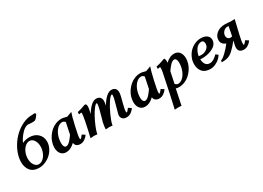

<svg xmlns="http://www.w3.org/2000/svg" viewBox="-15 -1751 4115 3003"><g transform="rotate(-30 2042.0 -249.5)"><path d="M486.8 -667.5Q470.2 -667.5 447.5 -670.2Q424.8 -672.9 417.5 -672.9Q389.6 -672.9 355.5 -651.9Q314 -626 270.3 -570.6Q226.6 -515.1 205.6 -462.4Q265.1 -490.7 331.5 -490.7Q426.8 -490.7 484.9 -435.5Q543 -380.4 543 -295.4Q543 -237.3 516.6 -182.4Q490.2 -127.4 447.3 -86.9Q404.3 -46.4 346.9 -22Q289.6 2.4 230.5 2.4Q179.7 2.4 140.4 -14.6Q101.1 -31.7 76.9 -61.8Q52.7 -91.8 40.5 -131.1Q28.3 -170.4 28.3 -216.8Q28.3 -257.3 38.1 -303.7Q58.6 -398.4 111.3 -485.8Q164.1 -573.2 232.4 -634.8Q300.8 -696.3 379.9 -733.2Q459 -770 531.7 -770Q561 -770 595.2 -773.4L612.3 -755.9Q584.5 -702.6 542.5 -672.4Q521 -667.5 486.8 -667.5ZM306.6 -439Q263.7 -439 226.3 -405.5Q189 -372.1 167.5 -319.3Q146 -266.6 146 -209.5Q146 -140.6 177.5 -95Q209 -49.3 255.4 -49.3Q298.3 -49.3 335.7 -82.8Q373 -116.2 394.5 -168.9Q416 -221.7 416 -278.3Q416 -347.7 384.8 -393.3Q353.5 -439 306.6 -439Z M977.5 2.4Q932.6 2.4 907.7 -19.3Q882.8 -41 881.8 -74.2Q842.8 -36.6 803.5 -17.1Q764.2 2.4 718.3 2.4Q661.6 2.4 627 -39.3Q592.3 -81.1 592.3 -152.3Q592.3 -198.2 607.4 -246.6Q622.6 -294.9 651.6 -338.4Q680.7 -381.8 719 -416Q757.3 -450.2 807.9 -470.5Q858.4 -490.7 912.6 -490.7Q940.4 -490.7 970.2 -481.4Q1000 -472.2 1007.8 -472.2Q1011.2 -472.2 1016.6 -474.1L1101.6 -505.4Q1078.6 -446.3 1042.5 -285.6Q1006.3 -125 1006.3 -89.4Q1006.3 -63.5 1013.7 -63.5Q1025.4 -63.5 1065.9 -117.2L1116.7 -83.5Q1094.2 -48.8 1056.6 -23.2Q1019 2.4 977.5 2.4ZM909.2 -210.9 906.7 -207.5Q939.9 -364.3 948.7 -410.6Q924.3 -439 897.5 -439Q851.1 -439 809.8 -400.1Q768.6 -361.3 743.9 -296.4Q719.2 -231.4 719.2 -158.7Q719.2 -121.1 731.7 -99.4Q744.1 -77.6 764.6 -77.6Q782.2 -77.6 801.5 -89.1Q820.8 -100.6 840.3 -121.8Q859.9 -143.1 875.2 -163.3Q890.6 -183.6 909.2 -210.9Z M1814.5 -490.7Q1858.4 -490.7 1882.1 -466.1Q1905.8 -441.4 1905.8 -398.4Q1905.8 -372.1 1896 -329.1Q1890.1 -304.2 1874.5 -244.1Q1858.9 -184.1 1850.6 -146.7Q1842.3 -109.4 1842.3 -90.3Q1842.3 -63.5 1849.1 -63.5Q1860.8 -63.5 1900.9 -117.7L1952.6 -83.5Q1929.2 -47.9 1892.8 -22.7Q1856.4 2.4 1812.5 2.4Q1766.1 2.4 1741.7 -21.7Q1717.3 -45.9 1717.3 -79.1Q1717.3 -97.2 1722.2 -116.2Q1729.5 -146 1749.3 -214.1Q1769 -282.2 1781.2 -332.3Q1793.5 -382.3 1793.5 -407.7Q1793.5 -424.8 1787.6 -424.8Q1760.3 -424.8 1709.2 -347.4Q1658.2 -270 1613.8 -171.4Q1569.3 -72.8 1556.2 -10.7Q1555.7 -6.3 1555.7 2.4Q1514.6 -2.4 1495.1 -2.4L1431.6 2Q1431.6 -35.6 1447.3 -116.2Q1453.6 -140.6 1474.4 -212.4Q1495.1 -284.2 1506.8 -333.3Q1518.6 -382.3 1518.6 -407.7Q1518.6 -424.8 1513.2 -424.8Q1492.7 -424.8 1455.8 -376.2Q1418.9 -327.6 1383.5 -261.2Q1348.1 -194.8 1318.6 -122.8Q1289.1 -50.8 1280.8 -5.9H1280.3Q1280.3 -4.4 1280 -2Q1279.8 0.5 1279.3 2Q1237.8 -2.9 1221.2 -2.9L1156.7 2.4Q1235.8 -334 1235.8 -401.4Q1235.8 -418 1228.5 -418Q1221.7 -418 1188 -410.6L1188.5 -452.6Q1219.2 -458.5 1244.1 -465.8Q1269 -473.1 1294.9 -482.7Q1320.8 -492.2 1337.4 -497.1L1358.9 -494.1Q1370.1 -477.1 1370.1 -450.7Q1370.1 -423.3 1360.8 -380.9Q1353 -343.8 1348.6 -325.2Q1450.2 -490.7 1540 -490.7Q1584 -490.7 1607.4 -466.1Q1630.9 -441.4 1630.9 -398.4Q1630.9 -370.1 1621.6 -329.1Q1619.6 -322.8 1619.1 -318.4Q1723.1 -490.7 1814.5 -490.7Z M2403.3 2.4Q2358.4 2.4 2333.5 -19.3Q2308.6 -41 2307.6 -74.2Q2268.6 -36.6 2229.2 -17.1Q2189.9 2.4 2144 2.4Q2087.4 2.4 2052.7 -39.3Q2018.1 -81.1 2018.1 -152.3Q2018.1 -198.2 2033.2 -246.6Q2048.3 -294.9 2077.4 -338.4Q2106.4 -381.8 2144.8 -416Q2183.1 -450.2 2233.6 -470.5Q2284.2 -490.7 2338.4 -490.7Q2366.2 -490.7 2396 -481.4Q2425.8 -472.2 2433.6 -472.2Q2437 -472.2 2442.4 -474.1L2527.3 -505.4Q2504.4 -446.3 2468.3 -285.6Q2432.1 -125 2432.1 -89.4Q2432.1 -63.5 2439.5 -63.5Q2451.2 -63.5 2491.7 -117.2L2542.5 -83.5Q2520 -48.8 2482.4 -23.2Q2444.8 2.4 2403.3 2.4ZM2335 -210.9 2332.5 -207.5Q2365.7 -364.3 2374.5 -410.6Q2350.1 -439 2323.2 -439Q2276.9 -439 2235.6 -400.1Q2194.3 -361.3 2169.7 -296.4Q2145 -231.4 2145 -158.7Q2145 -121.1 2157.5 -99.4Q2169.9 -77.6 2190.4 -77.6Q2208 -77.6 2227.3 -89.1Q2246.6 -100.6 2266.1 -121.8Q2285.6 -143.1 2301 -163.3Q2316.4 -183.6 2335 -210.9Z M2755.4 2.4Q2725.6 2.4 2700.7 -5.9Q2691.9 35.2 2668.5 149.7Q2645 264.2 2643.1 273.4Q2602.5 271 2585 271L2521 273.9Q2562 104 2650.9 -334.5Q2657.7 -368.7 2657.7 -401.4Q2657.7 -418 2650.9 -418Q2644.5 -418 2609.9 -410.6L2610.8 -452.6Q2645 -459 2669.7 -466.1Q2694.3 -473.1 2728.5 -485.4Q2762.7 -497.6 2775.4 -502Q2792 -477.5 2792 -450.7Q2792 -437 2789.6 -417.5Q2828.1 -453.6 2866.5 -472.2Q2904.8 -490.7 2949.7 -490.7Q2981.9 -490.7 3006.8 -477.5Q3031.7 -464.4 3046.4 -441.9Q3061 -419.4 3068.4 -392.6Q3075.7 -365.7 3075.7 -335.4Q3075.7 -289.6 3060.5 -241.5Q3045.4 -193.4 3016.4 -149.9Q2987.3 -106.4 2949 -72.3Q2910.6 -38.1 2860.1 -17.8Q2809.6 2.4 2755.4 2.4ZM2758.8 -277.3 2761.7 -280.8Q2731 -139.2 2719.2 -77.6Q2743.7 -49.3 2770.5 -49.3Q2816.9 -49.3 2858.2 -88.1Q2899.4 -127 2924.1 -191.9Q2948.7 -256.8 2948.7 -329.6Q2948.7 -367.2 2936.3 -388.9Q2923.8 -410.6 2903.3 -410.6Q2885.7 -410.6 2866.7 -399.2Q2847.7 -387.7 2827.9 -366.2Q2808.1 -344.7 2793 -325Q2777.8 -305.2 2758.8 -277.3Z M3502.9 -158.2 3544.4 -127Q3525.9 -97.2 3496.1 -69.1Q3466.3 -41 3419.9 -19.3Q3373.5 2.4 3326.2 2.4Q3231.4 2.4 3184.6 -50.8Q3137.7 -104 3137.7 -190.9Q3137.7 -248.5 3161.1 -303.5Q3184.6 -358.4 3223.4 -399.4Q3262.2 -440.4 3316.4 -465.6Q3370.6 -490.7 3429.2 -490.7Q3500 -490.7 3538.8 -459.7Q3577.6 -428.7 3577.6 -377.9Q3577.6 -344.2 3560.5 -315.7Q3543.5 -287.1 3515.1 -267.6Q3486.8 -248 3450.4 -233.9Q3414.1 -219.7 3375.5 -213.4Q3336.9 -207 3299.3 -207Q3279.3 -207 3259.8 -208.5Q3262.2 -149.9 3287.6 -114.7Q3313 -79.6 3365.2 -79.6Q3428.2 -79.6 3502.9 -158.2ZM3409.7 -439Q3379.9 -439 3354 -423.3Q3328.1 -407.7 3310.1 -382.1Q3292 -356.4 3279.8 -325.9Q3267.6 -295.4 3262.7 -263.2Q3284.7 -258.8 3306.2 -258.8Q3368.7 -258.8 3412.1 -293.5Q3455.6 -328.1 3455.6 -382.3Q3455.6 -405.8 3444.3 -422.4Q3433.1 -439 3409.7 -439Z M4041.5 -485.4 3983.9 -241.2Q3958.5 -135.3 3958.5 -88.9Q3958.5 -63.5 3965.3 -63.5Q3974.6 -63.5 4014.6 -112.3Q4017.1 -115.2 4018.1 -116.7L4069.3 -83.5Q4043.9 -44.4 4006.1 -21Q3968.3 2.4 3929.2 2.4Q3911.6 2.4 3895.8 -1.7Q3879.9 -5.9 3865.5 -14.9Q3851.1 -23.9 3842.3 -41.3Q3833.5 -58.6 3833.5 -82.5Q3833.5 -126.5 3856.9 -206.5Q3818.4 -159.2 3791.3 -128.7Q3764.2 -98.1 3737.1 -73.5Q3710 -48.8 3689.2 -35.9Q3668.5 -22.9 3641.8 -14.2Q3615.2 -5.4 3589.8 -2.7Q3564.5 0 3527.8 0L3533.2 -30.3Q3566.9 -40 3629.2 -98.9Q3691.4 -157.7 3736.8 -220.2Q3701.2 -231.4 3678.5 -258.1Q3655.8 -284.7 3655.8 -323.2Q3655.8 -394.5 3714.6 -442.6Q3773.4 -490.7 3871.6 -490.7Q3892.1 -490.7 3929.2 -487.1Q3966.3 -483.4 3984.9 -483.4Q3994.6 -483.4 4041.5 -485.4ZM3871.6 -272.5Q3874 -285.2 3880.1 -316.9Q3886.2 -348.6 3893.6 -386.5Q3900.9 -424.3 3903.8 -438Q3889.2 -439 3882.8 -439Q3838.9 -439 3808.8 -405.3Q3778.8 -371.6 3778.8 -331.1Q3778.8 -302.7 3796.4 -283.9Q3814 -265.1 3840.3 -265.1Q3855 -265.1 3871.6 -272.5Z"/></g></svg>

Font: Flanker
Style: Bold Italic
Weight: 700
Italic angle: -12°
Designer: Flanker
Version: Version 2.000